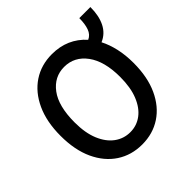

<svg xmlns="http://www.w3.org/2000/svg" viewBox="-199 -943 1122 1122"><g transform="rotate(-45 362.0 -381.5)"><path d="M654.5 -363.3Q654.5 -246.4 615.9 -163Q577.4 -79.5 509.6 -34.8Q441.8 9.9 353.3 9.9Q264.9 9.9 196.7 -34.8Q128.6 -79.5 89.8 -163Q51.1 -246.4 51.1 -363.3Q51.1 -479.4 89.7 -563.2Q128.2 -647 196.2 -692.1Q264.2 -737.2 353 -737.2Q480.8 -737.2 562.5 -646.3Q591.3 -659.1 603.2 -691.6Q615.1 -724.1 615.1 -772.7H706.7Q706.7 -700.3 682 -651.3Q657.3 -602.3 607.2 -581Q630 -536.9 642.2 -482.2Q654.5 -427.6 654.5 -363.3ZM541.2 -360.8Q541.2 -490.1 488.5 -562Q435.7 -633.9 350.9 -633.9Q268.8 -633.9 216.8 -564.8Q164.8 -495.7 164.8 -360.8Q164.8 -273.8 190 -213.4Q215.2 -153.1 258.2 -121.6Q301.1 -90.2 355.1 -90.2Q408.4 -90.2 450.5 -121.6Q492.5 -153.1 516.9 -213.4Q541.2 -273.8 541.2 -360.8Z"/></g></svg>

Font: Interface Medium
Style: Regular
Weight: 500
Designer: Rasmus Andersson
Foundry: rsms
Version: Version 1.8